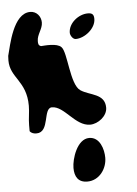

<svg xmlns="http://www.w3.org/2000/svg" viewBox="-92 -624 677 949"><g transform="rotate(-5 246.5 -150.0)"><path d="M280 -460C280 -448 292 -427 307 -427C352 -427 407 -471 407 -518C407 -540 399 -548 377 -548C331 -548 280 -508 280 -460ZM40 7C48 18 61 21 73 21C141 21 114 -101 160 -101C222 -101 267 1 341 1C380 1 427 -34 427 -76C427 -147 352 -143 307 -173C259 -205 261 -366 233 -393C212 -415 150 -408 133 -407C119 -411 119 -422 119 -433C119 -466 147 -491 147 -523C147 -554 125 -580 94 -580C9 -580 -19 -424 -33 -373C-33 -370 -34 -354 -34 -350C-34 -263 47 -243 47 -119C47 -86 40 -56 40 -23ZM240 207C240 251 258 280 303 280C362 280 401 225 401 170C401 128 383 66 330 66C270 66 240 162 240 207Z"/></g></svg>

Font: Charger
Style: Overspray
Weight: 400
Designer: Jasper
Foundry: Cannot Into Space Fonts
Version: Version 0.980